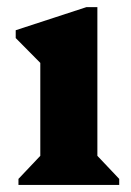

<svg xmlns="http://www.w3.org/2000/svg" viewBox="-20 -525 371 545"><path d="M32.4 0V-17.2L110.4 -99.6L94.4 -71.6V-378L137.4 -303L24.6 -417V-439.2L225.4 -504.8H256.4V-71.2L240.6 -99.4L318.4 -17.2V0Z"/></svg>

Font: Platypi Light
Style: Regular
Weight: 300
Designer: David Sargent
Foundry: Bolt Cutter Type
Version: Version 1.200